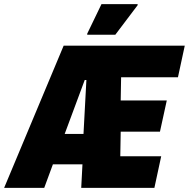

<svg xmlns="http://www.w3.org/2000/svg" viewBox="-72 -909 914 929"><path d="M-52 0 236 -688H822L789 -535H514L512 -423H735L702 -272H512L510 -153H708L675 0H321L327 -114H184L142 0ZM241 -261H332L346 -522H338ZM350 -741V-746L419 -889H594V-884L486 -741Z"/></svg>

Font: Saira SemiCondensed Black
Style: Italic
Weight: 900
Width: 4
Italic angle: -12°
Designer: Hector Gatti with collaboration of the Omnibus-Type team
Foundry: Omnibus-Type
Version: Version 1.101